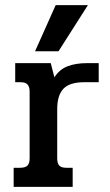

<svg xmlns="http://www.w3.org/2000/svg" viewBox="-20 -725 426 745"><path d="M196 -705H321L207 -526H116ZM33 -74H58Q78 -74 86.5 -82.5Q95 -91 95 -111V-369Q95 -388 87 -397Q79 -406 60 -406H39V-480H177L191 -425Q211 -456 242.5 -468Q274 -480 317 -480H363V-406H307Q250 -406 226 -380.5Q202 -355 202 -302V-111Q202 -91 210 -82.5Q218 -74 237 -74H262V0H33Z"/></svg>

Font: Pridi
Style: Regular
Weight: 400
Designer: Katatrad Team
Foundry: CadsonDemak
Version: Version 1.001